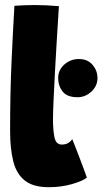

<svg xmlns="http://www.w3.org/2000/svg" viewBox="-20 -738 416 779"><path d="M332.5 -17.5Q316.5 -4 272.5 8.8Q228.5 21.5 178 21.5Q114 21.5 80 -6Q46 -33.5 33.5 -84.8Q21 -136 21 -206Q21 -360 26.8 -487.2Q32.5 -614.5 38.5 -714.5Q83 -717.5 120 -717.5Q143.5 -717.5 166.8 -716.5Q190 -715.5 219 -713Q215 -651.5 210.8 -581.8Q206.5 -512 203 -446.2Q199.5 -380.5 197.2 -329Q195 -277.5 195 -253Q195 -210.5 201 -181Q207 -151.5 230.5 -151.5Q246 -151.5 256.2 -157.5Q266.5 -163.5 273 -173.5Q276.5 -166 285.2 -143.5Q294 -121 304.2 -94Q314.5 -67 322.5 -45.2Q330.5 -23.5 332.5 -17.5ZM294.5 -343.5Q252.5 -343.5 234.2 -366.5Q216 -389.5 216 -421.5Q216 -454 241 -476.2Q266 -498.5 300 -498.5Q335.5 -498.5 355.5 -475Q375.5 -451.5 375.5 -421.5Q375.5 -389.5 351 -366.5Q326.5 -343.5 294.5 -343.5Z"/></svg>

Font: Grandstander Black
Style: Regular
Weight: 900
Designer: Tyler Finck
Foundry: Etcetera Type Co
Version: Version 1.200; ttfautohint (v1.8.3)